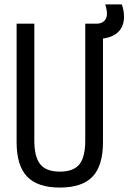

<svg xmlns="http://www.w3.org/2000/svg" viewBox="-20 -837 580 867"><path d="M250 10Q150 10 102.5 -39.5Q55 -89 55 -195V-730H135V-203Q135 -128 162 -95Q189 -62 250 -62Q312 -62 338.5 -95Q365 -128 365 -203V-730H445V-195Q445 -89 398 -39.5Q351 10 250 10ZM413 -661Q400 -661 385 -667L378 -730H415Q438 -730 450.5 -742Q463 -754 463 -776Q463 -784 460.5 -797Q458 -810 455 -817H530Q535 -804 537.5 -789.5Q540 -775 540 -761Q540 -713 507.5 -687Q475 -661 413 -661Z"/></svg>

Font: M PLUS 1 Code
Style: Regular
Weight: 400
Designer: Coji Morishita
Foundry: UNDERFOREST DESIGN
Version: Version 1.005